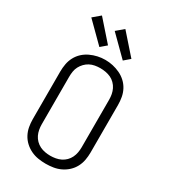

<svg xmlns="http://www.w3.org/2000/svg" viewBox="-233 -1088 1067 1208"><g transform="rotate(30 300.0 -484.5)"><path d="M300 8Q272 8 244.5 3.5Q217 -1 192 -13Q167 -25 146.5 -44Q126 -63 113 -87.5Q100 -112 95 -139.5Q90 -167 90 -195V-540Q90 -568 95 -595.5Q100 -623 113 -647.5Q126 -672 146.5 -691Q167 -710 192.5 -722Q218 -734 245 -740Q272 -746 300 -746Q328 -746 355 -740Q382 -734 407.5 -722Q433 -710 453.5 -691Q474 -672 487 -647.5Q500 -623 505 -595.5Q510 -568 510 -540V-195Q510 -167 505 -139.5Q500 -112 487 -87.5Q474 -63 453.5 -44Q433 -25 408 -13Q383 -1 355.5 3.5Q328 8 300 8ZM300 -50Q319 -50 338.5 -53.5Q358 -57 375.5 -65.5Q393 -74 407 -88Q421 -102 429.5 -119.5Q438 -137 441.5 -156.5Q445 -176 445 -195V-540Q445 -560 441.5 -579Q438 -598 429.5 -615.5Q421 -633 406.5 -647.5Q392 -662 374.5 -670Q357 -678 337.5 -681.5Q318 -685 298 -685Q279 -685 259.5 -681.5Q240 -678 223 -669Q206 -660 192.5 -646Q179 -632 170 -615Q161 -598 158 -578.5Q155 -559 155 -540V-195Q155 -176 158.5 -156.5Q162 -137 170.5 -119.5Q179 -102 193 -88Q207 -74 224.5 -65.5Q242 -57 261.5 -53.5Q281 -50 300 -50ZM396 -797 259 -933 311 -977 438 -833ZM226 -797 89 -933 141 -977 268 -833Z"/></g></svg>

Font: Iosevka Curly Slab LtEx
Style: Regular
Weight: 300
Width: 7
Monospace: yes
Designer: Belleve Invis
Foundry: Belleve Invis
Version: Version 11.1.0; ttfautohint (v1.8.3)